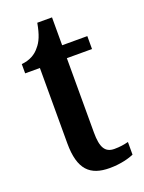

<svg xmlns="http://www.w3.org/2000/svg" viewBox="-130 -722 599 796"><g transform="rotate(-20 169.5 -324.5)"><path d="M214 10C264 10 303 -2 321 -10V-66C302 -61 283 -58 259 -58C218 -58 202 -85 202 -151V-479H313V-536H202V-659H137C128 -609 116 -581 98 -561C81 -539 54 -523 18 -520V-479H83V-147C83 -30 128 10 214 10Z"/></g></svg>

Font: Noto Serif Ethiopic Condensed SemiBold
Style: Regular
Weight: 600
Width: 3
Designer: Monotype Design Team
Foundry: Monotype Imaging Inc.
Version: Version 2.102